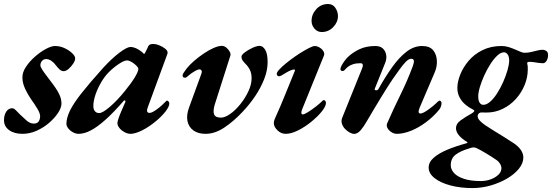

<svg xmlns="http://www.w3.org/2000/svg" viewBox="-45 -667 2809 977"><path d="M69.5 14Q27 14 1.1 -5.1Q-24.7 -24.1 -24.7 -55.4Q-24.7 -80.9 -13.4 -98.5Q-2.1 -116.2 17.2 -116.2Q25 -116.2 35 -106.6Q45 -97 57.2 -84.1Q71.5 -70.3 89.5 -54.2Q107.5 -38.1 127.1 -38.1Q143.4 -38.1 150.8 -47.8Q158.2 -57.4 159.2 -73.7Q160 -89.1 145.1 -113.8Q130.3 -138.5 113.8 -161Q95.9 -186.7 82.5 -215.9Q69 -245.2 69 -273.4Q69 -299.9 87.4 -327.4Q105.8 -355 133.6 -379.3Q161.4 -403.7 189.2 -418.3Q216.9 -432.9 234.8 -432.9Q260.1 -432.9 283.4 -422.1Q306.6 -411.3 322.1 -396.5Q337.6 -381.6 337.6 -369.7Q337.6 -358.8 327.5 -343.3Q317.4 -327.9 304.1 -316.3Q290.7 -304.8 279 -304.8Q267.4 -304.8 257.5 -314.3Q247.6 -323.9 239.9 -334Q230.7 -347.3 217.2 -356.8Q203.8 -366.4 189.8 -366.4Q176.3 -366.4 168.4 -356.6Q160.5 -346.7 160.5 -335.4Q160.5 -327.4 168.9 -314.1Q177.2 -300.8 189.2 -285.2Q201.2 -269.7 213.2 -253.2Q242.2 -216 255 -190.4Q267.8 -164.9 267.8 -140.2Q267.8 -119.2 250.7 -93Q233.6 -66.8 205.2 -42.1Q176.8 -17.5 141.4 -1.7Q106 14 69.5 14Z M354.6 14Q341 14 326.5 6.3Q312.1 -1.5 302.5 -13.5Q293 -25.6 293 -36.6Q293 -66.8 310.8 -103.7Q328.7 -140.5 370 -193Q411.4 -245.5 481.3 -323.2Q524.7 -370.2 562.8 -399Q600.9 -427.9 619.3 -427.9Q646 -427.9 678.5 -401.6Q685.1 -394.2 686.1 -393.7Q687 -393.1 688 -393.1Q690 -393.1 690.7 -393.8Q691.4 -394.5 694 -399.9Q701.5 -414.1 704.5 -420.3Q707.5 -426.6 709.4 -431.6Q714.6 -443.2 733.7 -443.2Q749.2 -443.2 766.4 -436.1Q783.6 -429 795.7 -419.1Q807.8 -409.2 807.8 -400.1Q807.8 -394.3 805.7 -389.8L706 -118.3Q697.1 -92.5 716.5 -92.5Q728 -92.5 751.8 -109.6Q775.7 -126.6 799.6 -151.6Q802.4 -154.5 802.9 -154.7Q803.3 -155 804.5 -155Q809.3 -155 812.9 -150.5Q816.4 -145.9 816.4 -139.1Q816.4 -124.7 797.5 -100.1Q778.6 -75.5 748.8 -50.7Q712.6 -20.6 677.6 -3.3Q642.5 14 619.3 14Q604.4 14 588.7 5.5Q572.9 -2.9 562.7 -15.6Q552.5 -28.3 552.5 -40.6Q552.5 -47.5 557.7 -63.6Q559.5 -69.3 563.4 -79.2Q567.3 -89 572.1 -100.6Q576.9 -112.2 582.4 -124.2Q587.9 -136.2 592.4 -147.3Q595 -152.5 591.6 -155.1Q588.2 -157.8 585.5 -154.9Q534.3 -95.9 492.5 -58.4Q450.6 -20.8 417.2 -3.4Q383.8 14 354.6 14ZM459.8 -91.6Q476.9 -91.6 513.8 -123.2Q550.8 -154.8 589.4 -202.6Q621.6 -241.7 640.4 -272.5Q659.1 -303.4 659.1 -316.4Q659.1 -325.3 638.7 -342Q629.4 -349.5 619.1 -354.5Q608.9 -359.6 602.2 -359.6Q586.7 -359.6 559.7 -341.6Q532.7 -323.6 509.2 -300.2Q488.5 -279.7 470.4 -249.1Q452.2 -218.5 441.1 -186.1Q430 -153.6 430 -127.3Q430 -110.6 438 -101.1Q446 -91.6 459.8 -91.6Z M1001.1 14Q963.3 14 939.4 -3.1Q915.4 -20.3 909.1 -50.3Q902.7 -80.3 917 -119.9L978.7 -288.8Q984.3 -303.9 979.9 -309Q975.6 -314.1 971.8 -314.1Q961.5 -314.1 944 -303.6Q926.5 -293.2 917.9 -285.2Q911.3 -279.2 905.8 -275.3Q900.4 -271.4 897.5 -271.4Q884 -271.4 884 -283Q884 -288.2 889.8 -297.2Q895.5 -306.3 905 -318.7Q919.7 -337.2 942.7 -357.1Q965.7 -377 991.8 -394.6Q1017.8 -412.2 1042.1 -422.9Q1066.5 -433.6 1083.2 -433.6Q1096.1 -433.6 1106.8 -424.7Q1117.5 -415.8 1123.9 -404.1Q1130.2 -392.3 1127.2 -383.9L1047.9 -135.4Q1037.7 -101.4 1044.5 -84.9Q1051.3 -68.4 1078.7 -68.4Q1100 -68.4 1127.1 -87.7Q1154.2 -107 1178.7 -137.8Q1203.3 -168.6 1219.3 -203.2Q1235.3 -237.8 1235.3 -268.5Q1235.3 -293.7 1226.7 -311.1Q1218.2 -328.5 1203.9 -342.4Q1194.4 -352 1189.1 -360Q1183.7 -368 1183.7 -378.6Q1183.7 -387.6 1200.5 -400.4Q1217.3 -413.2 1239.4 -423.4Q1261.5 -433.6 1276.3 -433.6Q1292.2 -433.6 1304.5 -413.7Q1316.8 -393.8 1316.8 -350.6Q1316.8 -309.1 1299.5 -264.9Q1282.2 -220.6 1253.5 -177.9Q1224.8 -135.2 1189 -97.6Q1144.5 -50 1096.6 -18Q1048.6 14 1001.1 14Z M1408.7 14Q1385.1 14 1366.7 -4Q1348.4 -21.9 1348.4 -39.7Q1348.4 -44.5 1349.3 -49.7Q1350.2 -55 1353 -61.4Q1381.7 -124.7 1406.8 -187.2Q1432 -249.6 1455.6 -307.1Q1458 -313.3 1451.4 -313.3Q1444 -313.3 1433.1 -308.6Q1422.3 -304 1410.8 -297Q1399.4 -290.1 1388.2 -283.5Q1375 -276.2 1369.2 -280.3Q1363.3 -284.3 1363.3 -291.8Q1363.3 -299.3 1376.6 -313.7Q1389.8 -328.1 1411.1 -345.4Q1432.4 -362.8 1457.1 -380Q1481.9 -397.1 1505.2 -410.6Q1528.5 -424.1 1544.5 -430.2Q1559.2 -435.9 1574.8 -428.6Q1590.4 -421.4 1599.1 -408.7Q1607.9 -396 1603.5 -384.5L1491.3 -107.8Q1489.8 -103.9 1489.1 -99.6Q1488.4 -95.4 1488.4 -92.7Q1488.4 -89 1490.6 -86.9Q1492.8 -84.8 1495.4 -84.8Q1503.6 -84.8 1522.5 -96.7Q1541.3 -108.5 1562.2 -124.7Q1583.1 -141 1597.2 -155Q1600 -157.9 1601.2 -157.9Q1606.5 -157.9 1610.1 -153.5Q1613.7 -149.1 1613.7 -143.8Q1613.7 -126.2 1592.3 -99.7Q1570.8 -73.1 1538.6 -47Q1506.4 -20.8 1471.5 -3.4Q1436.6 14 1408.7 14ZM1592.2 -504Q1570 -504 1555.2 -521.3Q1540.4 -538.6 1540.4 -560.2Q1540.4 -594.2 1564.4 -620.4Q1588.5 -646.6 1624.5 -646.6Q1648.5 -646.6 1661.6 -627Q1674.7 -607.3 1674.7 -585.6Q1674.7 -554.1 1650.5 -529Q1626.3 -504 1592.2 -504Z M1756.3 14.4Q1747.8 14.4 1735.4 7.8Q1722.9 1.3 1711.5 -10.2Q1700.1 -21.6 1695 -37Q1689.8 -52.3 1696.9 -69L1798.1 -320.2Q1807.9 -345.3 1788.6 -345.3Q1781.9 -345.3 1768.4 -344.1Q1755 -342.8 1739.1 -335.3Q1723.2 -327.7 1708.1 -310Q1704.1 -305.2 1696.3 -305.7Q1688.5 -306.2 1687.3 -314.8Q1687.3 -322.5 1693.7 -334.4Q1700.1 -346.4 1709.6 -358.8Q1719.1 -371.1 1725.5 -377.1Q1749.6 -400.1 1783.7 -416.4Q1817.8 -432.7 1864.9 -432.9Q1889.8 -432.9 1903.4 -420Q1916.9 -407.1 1920.1 -387.7Q1923.4 -368.2 1915.1 -347.2L1862.2 -215.8Q1859.2 -208.8 1867.8 -207.8Q1876.4 -206.8 1880.3 -213.4Q1915.5 -276 1950.6 -325.3Q1985.8 -374.7 2023.5 -403.8Q2061.3 -432.9 2102.8 -432.9Q2141.8 -432.9 2159.4 -411Q2176.9 -389.1 2178.1 -357.6Q2179.4 -326.2 2166.2 -296.6L2090.6 -119.6Q2078 -89.4 2094.8 -89.4Q2101 -89.4 2112 -95.1Q2122.9 -100.8 2135.2 -109.6Q2147.4 -118.4 2157.6 -126.9Q2167.9 -135.3 2172.7 -140.1Q2177.8 -145.2 2183.2 -150.2Q2188.6 -155.1 2192.1 -155.1Q2195.1 -155.1 2198.4 -151.4Q2201.7 -147.6 2201.7 -142.8Q2201.7 -123.3 2188.7 -107.5Q2159.4 -72.4 2122.5 -44.9Q2085.7 -17.5 2046.8 -1.7Q2007.9 14 1973.4 14Q1960.3 14 1946.8 5.4Q1933.3 -3.1 1926.8 -15.2Q1920.2 -27.2 1925.2 -39.8Q1957.5 -113.4 1992.7 -184.8Q2028 -256.2 2055.6 -330.6Q2062.6 -349.5 2060.9 -358.6Q2059.2 -367.7 2047.6 -367.9Q2035 -368.1 2019.6 -352.2Q2004.2 -336.3 1987.2 -312.3Q1970.3 -288.2 1951.5 -262Q1942.8 -249.7 1926.9 -224.3Q1911 -198.9 1891.8 -167.7Q1872.5 -136.6 1854.2 -105.4Q1835.9 -74.2 1821.7 -50.3Q1806.2 -22.8 1790.2 -4.2Q1774.1 14.4 1756.3 14.4Z M2359.2 290Q2297.1 290 2246.7 276.5Q2196.4 263 2166.3 239.3Q2136.3 215.6 2136.3 185.7Q2136.3 157.8 2162.3 135.3Q2188.4 112.7 2231.5 94.7Q2274.7 76.7 2327.1 62.5Q2339.2 58.7 2329.1 53.5Q2308.7 41.9 2292 23.5Q2275.3 5.1 2275.3 -15Q2275.3 -37.2 2298.8 -54.4Q2322.4 -71.5 2355.7 -90Q2362.3 -94.1 2365.4 -97.6Q2368.6 -101 2368.6 -102.8Q2368.6 -106.6 2358.9 -111.2Q2341.4 -119.6 2323.3 -134.7Q2305.3 -149.7 2293.8 -171.3Q2282.3 -192.9 2282.3 -219Q2282.3 -250.5 2296.9 -287.4Q2311.5 -324.2 2339.6 -357.5Q2367.6 -390.8 2410 -411.8Q2452.4 -432.9 2507.1 -432.9Q2525.7 -432.9 2543 -427.5Q2560.3 -422.2 2574.5 -415.9Q2589.7 -409.5 2602.8 -403.9Q2616 -398.4 2623.8 -398.4Q2641.3 -398.4 2657.7 -402.3Q2674.1 -406.2 2689.4 -410Q2704.7 -413.8 2717.7 -413.8Q2724.5 -413.8 2734.1 -408.3Q2743.8 -402.8 2743.8 -386.7Q2743.8 -369.4 2736.1 -357.3Q2728.5 -345.2 2716.8 -345.2Q2707.8 -345.2 2696.3 -346.9Q2684.8 -348.7 2672.3 -350.5Q2659.9 -352.3 2648.6 -352.3Q2644.4 -352.3 2640.3 -350.5Q2636.2 -348.7 2638.2 -340.7Q2640.2 -334.4 2640.4 -327.8Q2640.6 -321.3 2640.6 -313.7Q2640.6 -273.9 2624.7 -234.7Q2608.8 -195.4 2580.3 -163.8Q2551.9 -132.1 2513.2 -113.2Q2474.6 -94.2 2429.3 -94.2Q2419.8 -94.2 2410.2 -94.8Q2400.6 -95.4 2395.8 -92.9Q2385.6 -86.3 2385.6 -76.2Q2385.6 -64.7 2396.3 -53.2Q2407.1 -41.6 2424.7 -29.5Q2444.1 -16.8 2468.9 -1.3Q2493.6 14.2 2519.5 29.9Q2545.3 45.6 2567.5 60.7Q2592 76.7 2605 95.5Q2618 114.4 2618 134.3Q2618 163.6 2595.5 191.5Q2572.9 219.4 2535.4 241.4Q2497.9 263.4 2452.2 276.7Q2406.5 290 2359.2 290ZM2401.5 254.3Q2428.4 254.3 2452.2 245.5Q2475.9 236.7 2491.2 222Q2506.5 207.4 2506.5 188.5Q2506.5 177.6 2498.7 165.2Q2490.9 152.8 2477.8 144.8Q2457.5 130.6 2428.1 113.1Q2398.8 95.5 2381.2 87.3Q2373.1 83 2365.5 83Q2360.4 83 2355.9 84Q2351.5 85 2346.3 87Q2297.8 101.1 2273.2 120.3Q2248.7 139.5 2248.7 173.8Q2248.7 195 2265.2 213.3Q2281.7 231.6 2315.8 242.9Q2349.8 254.3 2401.5 254.3ZM2411.5 -133.8Q2428.7 -132.2 2447.6 -148.1Q2466.5 -164.1 2483.9 -191Q2501.3 -218 2515.2 -249.2Q2529.1 -280.5 2537.6 -310.1Q2546 -339.7 2546 -359.5Q2546 -378.6 2538.4 -389.7Q2530.9 -400.8 2519.2 -400.8Q2503.4 -400.8 2485.7 -384.4Q2467.9 -367.9 2450.8 -341.4Q2433.7 -314.9 2419.7 -284.3Q2405.7 -253.6 2397.2 -225.4Q2388.7 -197.1 2388.5 -176.9Q2388.5 -155.4 2395.3 -145Q2402.1 -134.6 2411.5 -133.8Z"/></svg>

Font: EB Garamond
Style: Italic
Weight: 400
Italic angle: -17.2°
Designer: Georg Duffner and Octavio Pardo
Foundry: Georg Duffner
Version: Version 1.001